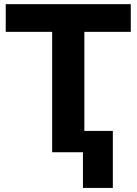

<svg xmlns="http://www.w3.org/2000/svg" viewBox="-20 -739 663 932"><path d="M7.8 -584.4V-718.8H614.8V-584.4H389.5V0H233.2V-584.4ZM527.7 -103.5V173.2H382.6V-103.5Z"/></svg>

Font: Inter Display V
Style: Regular
Weight: 400
Designer: Rasmus Andersson
Foundry: rsms
Version: Version 3.015;git-src